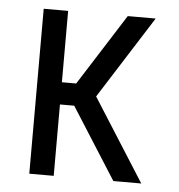

<svg xmlns="http://www.w3.org/2000/svg" viewBox="-43 -561 562 603"><g transform="rotate(5 237.5 -260.0)"><path d="M71 0V-520H148V-295H193L336 -520H424L259 -260L424 0H336L193 -225H148V0Z"/></g></svg>

Font: Iosevka QP
Style: Regular
Weight: 400
Designer: Belleve Invis
Foundry: Belleve Invis
Version: Version 20.0.0; ttfautohint (v1.8.4)